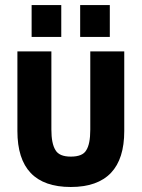

<svg xmlns="http://www.w3.org/2000/svg" viewBox="-20 -728 560 759"><path d="M222.2 -708V-582H105V-708ZM414.1 -708V-582H296.9V-708ZM48.8 -524.9H183.1V-215.8Q183.1 -160.6 199.2 -134.8Q213.9 -108.9 259.8 -108.9Q306.6 -108.9 320.8 -133.8Q336.9 -158.2 336.9 -215.8V-524.9H471.2V-210Q471.2 -100.1 418.9 -44.9Q365.7 11.2 259.8 11.2Q48.8 11.2 48.8 -210Z"/></svg>

Font: D-DIN-PRO ExtraBold
Style: Bold
Weight: 800
Designer: Charles Nix
Foundry: CyberFei
Version: Version 1.000;hotconv 1.0.109;makeotfexe 2.5.65596